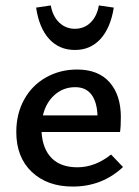

<svg xmlns="http://www.w3.org/2000/svg" viewBox="-20 -681 510 707"><path d="M113 -653 167 -661Q174 -621 198 -598Q222 -575 256 -575Q290 -575 313.5 -598Q337 -621 344 -661L399 -653Q387 -578 350 -537.5Q313 -497 256 -497Q198 -497 161 -537.5Q124 -578 113 -653ZM433 -66Q356 6 248 6Q154 6 97 -48Q40 -102 40 -195Q40 -262 69 -314.5Q98 -367 149.5 -396Q201 -425 264 -425Q342 -425 383.5 -378Q425 -331 425 -250Q425 -214 422 -195H133Q137 -132 170.5 -98.5Q204 -65 265 -65Q330 -65 389 -112ZM138 -256H339Q337 -306 316.5 -333Q296 -360 257 -360Q213 -360 181 -331.5Q149 -303 138 -256Z"/></svg>

Font: Ysabeau Infant Semibold
Style: Regular
Weight: 600
Designer: Christian Thalmann (Catharsis Fonts)
Version: Version 0.003